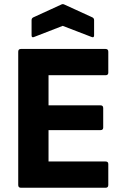

<svg xmlns="http://www.w3.org/2000/svg" viewBox="-20 -886 584 906"><path d="M79 0Q66 0 66 -13V-642Q66 -655 79 -655H478Q491 -655 491 -642V-543Q491 -531 478 -531H209V-389H454Q467 -389 467 -376V-284Q467 -272 454 -272H209V-124H478Q491 -124 491 -112V-13Q491 0 478 0ZM142 -712Q129 -706 129 -719V-791Q129 -800 137 -804L268 -864Q276 -869 285 -864L416 -804Q424 -800 424 -791V-719Q424 -706 411 -712L276 -764Z"/></svg>

Font: Sofia Sans ExtraBold
Style: Regular
Weight: 800
Designer: Botio Nikoltchev, Ani Petrova
Foundry: lettersoup
Version: Version 4.101; ttfautohint (v1.8.4.7-5d5b)